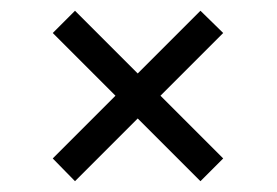

<svg xmlns="http://www.w3.org/2000/svg" viewBox="-20 -443 507 352"><path d="M389.2 -152.5 347.5 -110.8 232.5 -225.8 117.5 -110.8 76.7 -152.5 191.7 -267.5 76.7 -382.5 117.5 -423.3 232.5 -308.3 347.5 -423.3 389.2 -382.5 274.2 -267.5Z"/></svg>

Font: BoonBaan
Style: Regular
Weight: 400
Designer: Sungsit Sawaiwan
Foundry: FontUni
Version: Version 2.0